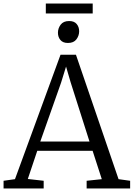

<svg xmlns="http://www.w3.org/2000/svg" viewBox="-23 -1057 750 1077"><path d="M61 -52 316.5 -750H403L642 -52L707 -43V0H463V-43L548 -52L496.5 -211H186L133 -53L222 -43V0H-3V-43ZM479 -263 373 -596 347.5 -683.5 319.5 -593 203 -263ZM357.5 -816Q330 -816 316 -832.5Q302 -849 302 -873.5Q302 -898 317.2 -918.5Q332.5 -939 364.5 -939H365.5Q393 -939 407 -922.5Q421 -906 421 -881.5Q421 -857 405.8 -836.5Q390.5 -816 358.5 -816ZM497 -1037V-981.5H234V-1037Z"/></svg>

Font: Merriweather Light 18pt Light
Style: Regular
Weight: 300
Version: Version 2.100